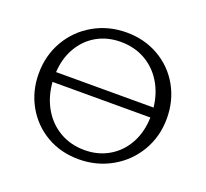

<svg xmlns="http://www.w3.org/2000/svg" viewBox="-117 -807 1025 957"><g transform="rotate(20 395.0 -329.0)"><path d="M57 -325Q57 -422 102.5 -500Q148 -578 226.5 -622.5Q305 -667 400 -667Q495 -667 571.5 -623Q648 -579 691 -502.5Q734 -426 734 -332Q734 -236 688 -158Q642 -80 563 -35.5Q484 9 389 9Q294 9 218.5 -35Q143 -79 100 -155.5Q57 -232 57 -325ZM655 -309H136Q142 -231 177 -171Q212 -111 270 -77.5Q328 -44 401 -44Q473 -44 530 -77.5Q587 -111 620 -171Q653 -231 655 -309ZM653 -361Q645 -435 609.5 -492.5Q574 -550 517 -581.5Q460 -613 389 -613Q318 -613 262.5 -581.5Q207 -550 173.5 -492.5Q140 -435 136 -361Z"/></g></svg>

Font: LXGW Bright TC
Style: Regular
Weight: 400
Designer: Christian Thalmann (Catharsis Fonts)
Foundry: LXGW / Christian Thalmann (Catharsis Fonts) / Fontworks Inc.
Version: Version 5.501